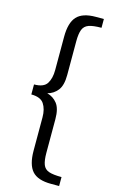

<svg xmlns="http://www.w3.org/2000/svg" viewBox="-142 -901 625 1056"><g transform="rotate(15 170.5 -373.5)"><path d="M265 102Q189 102 157 66Q125 30 125 -50V-239Q125 -286 105.5 -315.5Q86 -345 33 -345V-402Q88 -402 106.5 -431.5Q125 -461 125 -508V-698Q125 -778 157.5 -813.5Q190 -849 265 -849H311V-799Q263 -799 238.5 -790Q214 -781 205 -757.5Q196 -734 196 -691V-499Q196 -440 173.5 -411.5Q151 -383 116 -374Q151 -365 173.5 -336.5Q196 -308 196 -248V-56Q196 -13 205 10.5Q214 34 238.5 42.5Q263 51 311 51V102Z"/></g></svg>

Font: Bitter
Style: Regular
Weight: 400
Designer: Sol Matas, and Bitter project Authors
Foundry: Sol Matas
Version: Version 2.001